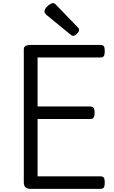

<svg xmlns="http://www.w3.org/2000/svg" viewBox="-20 -1206 729 1226"><path d="M176 0Q154 0 143 -10Q132 -20 132 -40V-892Q132 -906 143 -912.5Q154 -919 176 -919H622Q637 -919 643 -910.5Q649 -902 649 -879Q649 -857 643 -848Q637 -839 622 -839H220V-526H556Q571 -526 577.5 -517.5Q584 -509 584 -486Q584 -464 577.5 -455Q571 -446 556 -446H220V-80H622Q637 -80 643 -71.5Q649 -63 649 -40Q649 -18 643 -9Q637 0 622 0ZM447 -977Q443 -977 438.5 -980Q434 -983 428 -987L279 -1109Q270 -1117 267 -1122Q264 -1127 264 -1134Q264 -1144 273.5 -1156Q283 -1168 296 -1177Q309 -1186 319 -1186Q325 -1186 329.5 -1183Q334 -1180 338 -1175L476 -1032Q483 -1026 484 -1022.5Q485 -1019 485 -1015Q485 -1004 471.5 -990.5Q458 -977 447 -977Z"/></svg>

Font: Playwrite DE Grund
Style: Regular
Weight: 400
Designer: Veronika Burian, José Scaglione
Foundry: TypeTogether
Version: Version 1.002